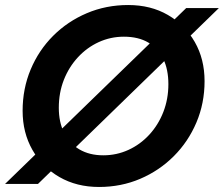

<svg xmlns="http://www.w3.org/2000/svg" viewBox="-36 -732 891 764"><path d="M-16 0 705 -700H835L115 0ZM358 12Q269 12 200.5 -27.5Q132 -67 93 -135.5Q54 -204 54 -291Q54 -379 86 -455.5Q118 -532 175.5 -589.5Q233 -647 309.5 -679.5Q386 -712 474 -712Q564 -712 632 -672.5Q700 -633 739 -565Q778 -497 778 -409Q778 -321 745.5 -244.5Q713 -168 655.5 -110.5Q598 -53 522 -20.5Q446 12 358 12ZM375 -114Q428 -114 475 -135.5Q522 -157 558 -196Q594 -235 614 -286.5Q634 -338 634 -397Q634 -455 614 -497Q594 -539 554.5 -562.5Q515 -586 457 -586Q404 -586 357 -564.5Q310 -543 274 -504Q238 -465 218 -414Q198 -363 198 -303Q198 -246 219 -203.5Q240 -161 280 -137.5Q320 -114 375 -114Z"/></svg>

Font: DM Sans 24pt ExtraBold
Style: Italic
Weight: 800
Italic angle: -10°
Designer: Colophon Foundry, Jonny Pinhorn
Foundry: Colophon Foundry
Version: Version 4.004;gftools[0.9.30]